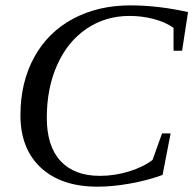

<svg xmlns="http://www.w3.org/2000/svg" viewBox="-20 -682 716 711"><path d="M341.3 9.3Q207 9.3 131.3 -61Q55.7 -131.3 55.7 -255.4Q55.7 -376.5 106.2 -469.2Q156.7 -562 249.8 -612.1Q342.8 -662.1 462.4 -662.1Q565.4 -662.1 676.3 -637.2L654.3 -494.1H622.6V-579.1Q592.3 -600.1 549.3 -611.6Q506.3 -623 459.5 -623Q371.1 -623 301 -575.9Q231 -528.8 192.1 -442.4Q153.3 -356 153.3 -245.6Q153.3 -140.6 204.3 -85.7Q255.4 -30.8 349.6 -30.8Q405.3 -30.8 458.5 -47.4Q511.7 -64 544.9 -89.8L580.1 -188H611.8L582 -34.2Q525.9 -13.7 461.2 -2.2Q396.5 9.3 341.3 9.3Z"/></svg>

Font: Tinos
Style: Italic
Weight: 400
Italic angle: -16.333°
Designer: Steve Matteson
Foundry: Monotype Imaging Inc.
Version: Version 1.32